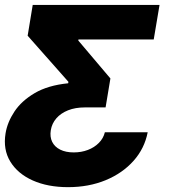

<svg xmlns="http://www.w3.org/2000/svg" viewBox="-23 -566 701 777"><path d="M252.4 191.4Q170.4 191.4 109.6 164.3Q48.8 137.2 18.8 88.1Q-11.2 39.1 -0.5 -26.4Q6.8 -71.3 35.4 -114.5Q64 -157.7 117.4 -189.2Q170.9 -220.7 252.9 -229L253.9 -234.9L88.9 -421.4L109.4 -545.9H622.6L599.1 -406.2H294.4L293.9 -401.9L423.8 -248.5L404.3 -131.3H320.3Q281.7 -131.3 252.4 -119.6Q223.1 -107.9 205.1 -87.2Q187 -66.4 182.6 -39.1Q178.2 -12.2 188.2 8.1Q198.2 28.3 220.7 39.6Q243.2 50.8 275.4 50.8Q306.2 50.8 332.5 40.8Q358.9 30.8 377.2 12.2Q395.5 -6.3 401.4 -30.8H574.7Q562 34.7 517.6 84.7Q473.1 134.8 404.8 163.1Q336.4 191.4 252.4 191.4Z"/></svg>

Font: Inter ExtraBold
Style: Italic
Weight: 800
Italic angle: -9.3988°
Designer: Rasmus Andersson
Foundry: rsms
Version: Version 4.001;git-66647c0bb